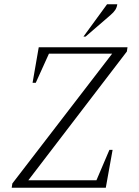

<svg xmlns="http://www.w3.org/2000/svg" viewBox="-20 -882 654 902"><path d="M35 0 38 -20 507 -630H210L148 -493H133L162 -660H579L576 -640L113 -35H433L494 -178H509L477 0ZM372 -710 483 -862H531Q529 -847 521.5 -835.5Q514 -824 500 -812L382 -710Z"/></svg>

Font: Spectral ExtraLight
Style: Italic
Weight: 275
Italic angle: -10°
Designer: Jean-Baptiste Levee
Foundry: Production Type
Version: Version 2.001